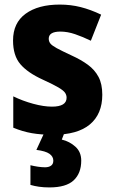

<svg xmlns="http://www.w3.org/2000/svg" viewBox="-20 -579 500 839"><path d="M427 -165Q427 -81 373 -35.5Q319 10 211 10Q160 10 119.5 3Q79 -4 38 -21V-158Q79 -138 125 -125.5Q171 -113 207 -113Q271 -113 271 -152Q271 -164 264 -174Q257 -184 235 -197Q213 -210 167 -231Q101 -261 69 -298.5Q37 -336 37 -402Q37 -479 92 -519Q147 -559 241 -559Q289 -559 332.5 -548Q376 -537 422 -515L377 -401Q342 -418 308.5 -429.5Q275 -441 244 -441Q193 -441 193 -410Q193 -398 200 -389Q207 -380 228 -368.5Q249 -357 292 -337Q334 -318 364 -296Q394 -274 410.5 -243Q427 -212 427 -165ZM335 123Q335 178 302 209Q269 240 196 240Q171 240 150.5 237Q130 234 113 229V143Q129 147 146 149.5Q163 152 177 152Q193 152 203 145Q213 138 213 123Q213 105 196 93Q179 81 139 76L174 0H262L250 31Q284 39 309.5 62Q335 85 335 123Z"/></svg>

Font: Noto Sans Gurmukhi SemiCondensed ExtraBold
Style: Regular
Weight: 800
Width: 4
Designer: Jelle Bosma - Monotype Design Team
Foundry: Monotype Imaging Inc.
Version: Version 2.004; ttfautohint (v1.8.4.7-5d5b)